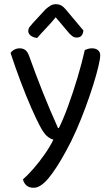

<svg xmlns="http://www.w3.org/2000/svg" viewBox="-20 -700 529 910"><path d="M169 -103Q152 -135 128 -189.5Q104 -244 78.5 -311.5Q53 -379 30 -449Q37 -459 48.5 -465Q60 -471 73 -471Q90 -471 101 -462Q112 -453 119 -432Q149 -348 182 -265Q215 -182 255 -93H259Q280 -135 303 -198Q326 -261 347 -331Q368 -401 382 -463Q389 -466 397.5 -468.5Q406 -471 416 -471Q433 -471 444 -462.5Q455 -454 455 -437Q455 -421 446 -383.5Q437 -346 421.5 -296.5Q406 -247 385.5 -191.5Q365 -136 341.5 -82.5Q318 -29 294 14Q248 99 210 144.5Q172 190 140 190Q117 190 104.5 178Q92 166 89 150Q111 131 138.5 99.5Q166 68 191.5 31.5Q217 -5 233 -38Q216 -43 201.5 -56Q187 -69 169 -103ZM309 -541 244 -618Q221 -590 198.5 -566.5Q176 -543 156 -520Q138 -522 126 -531Q114 -540 114 -553Q114 -564 120.5 -572.5Q127 -581 136 -591L197 -657Q210 -668 220.5 -674Q231 -680 244 -680Q260 -680 270.5 -674Q281 -668 291 -656L375 -556Q375 -543 367.5 -532.5Q360 -522 344 -522Q332 -522 324.5 -527.5Q317 -533 309 -541Z"/></svg>

Font: Baloo Bhaijaan 2
Style: Regular
Weight: 400
Designer: Sanskriti Dholi, Noopur Datye and Ek Type
Foundry: Ek Type
Version: Version 1.701